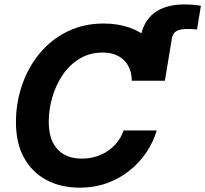

<svg xmlns="http://www.w3.org/2000/svg" viewBox="-20 -845 936 875"><path d="M587.9 -477.1 619.6 -670.4Q632.3 -747.6 683.1 -786.1Q733.9 -824.7 820.3 -824.7Q843.3 -824.7 862.5 -823Q881.8 -821.3 895.5 -818.4L877.9 -710.4Q867.2 -711.9 855 -712.4Q842.8 -712.9 831.5 -712.9Q798.8 -712.9 782.7 -702.4Q766.6 -691.9 763.2 -668.9L731.4 -477.1ZM343.8 10.3Q256.8 10.3 191.2 -24.9Q125.5 -60.1 89.1 -126.7Q52.7 -193.4 52.7 -287.6Q52.7 -376.5 80.6 -457.5Q108.4 -538.6 160.9 -601.8Q213.4 -665 287.1 -701.4Q360.8 -737.8 452.1 -737.8Q515.1 -737.8 567.1 -720.2Q619.1 -702.6 656.7 -669.2Q694.3 -635.7 713.6 -587.4Q732.9 -539.1 731.4 -477.1H580.6Q580.1 -507.3 570.8 -531Q561.5 -554.7 544.2 -571.3Q526.9 -587.9 502.9 -596.7Q479 -605.5 448.7 -605.5Q388.7 -605.5 342.8 -577.6Q296.9 -549.8 265.6 -503.7Q234.4 -457.5 218.3 -401.4Q202.1 -345.2 202.1 -289.1Q202.1 -234.4 220.2 -197.3Q238.3 -160.2 272.2 -141.1Q306.2 -122.1 352.5 -122.1Q385.3 -122.1 415 -130.9Q444.8 -139.6 470 -156.2Q495.1 -172.9 513.9 -196.5Q532.7 -220.2 543.5 -250.5H694.3Q678.7 -197.3 647 -150.4Q615.2 -103.5 569.8 -67.1Q524.4 -30.8 467.3 -10.3Q410.2 10.3 343.8 10.3Z"/></svg>

Font: Inter 18pt
Style: Bold Italic
Weight: 700
Italic angle: -9.3988°
Designer: Rasmus Andersson
Foundry: rsms
Version: Version 4.001;git-66647c0bb